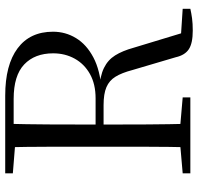

<svg xmlns="http://www.w3.org/2000/svg" viewBox="-32 -736 778 755"><g transform="rotate(-90 357.5 -359.0)"><path d="M52.8 0V-30.1L190.9 -42.1H212.9L351.6 -30.1V0ZM155.3 0Q157.3 -83.6 157.4 -167.7Q157.5 -251.7 157.5 -336.8V-391.1Q157.5 -476.1 157.4 -560.4Q157.3 -644.8 155.3 -728H247.9Q245.7 -645.2 245.2 -558.2Q244.7 -471.2 244.7 -366V-345.7Q244.7 -254.7 245.2 -169.4Q245.7 -84.1 247.9 0ZM614.2 9.5Q564.2 9.5 540.8 -6.1Q517.4 -21.7 509.4 -57.5L459.1 -227.8Q448.1 -269.6 432.9 -294.3Q417.8 -318.9 391.7 -330Q365.7 -341.2 321.1 -341.2H202.6V-372.6H347.7Q403.7 -372.6 443.3 -394.7Q482.8 -416.8 503.8 -454.7Q524.8 -492.6 524.8 -539.4Q524.8 -611.8 481.1 -653.3Q437.4 -694.8 345.6 -694.8H202.2V-728H358.6Q479.3 -728 544.5 -679.3Q609.8 -630.6 609.8 -540Q609.8 -490.9 584.6 -449.5Q559.4 -408.1 508.7 -381.3Q457.9 -354.5 381.6 -349.3V-358.9Q435.9 -355.1 467.3 -339.7Q498.7 -324.4 516.6 -295.8Q534.5 -267.3 546.8 -223L609.1 -17.7L568.4 -38.7L700 -30.1V0Q683.2 3.8 662.6 6.7Q641.9 9.5 614.2 9.5ZM52.8 -698V-728H202.2V-686.9H190.9Z"/></g></svg>

Font: Noto Serif SC
Style: Regular
Weight: 200
Designer: Ryoko NISHIZUKA 西塚涼子 (kana & ideographs); Frank Grießhammer (Latin, Greek & Cyrillic); Wenlong ZHANG 张文龙 (bopomofo); San
Foundry: Adobe
Version: Version 2.001;hotconv 1.1.0;makeotfexe 2.6.0